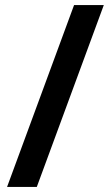

<svg xmlns="http://www.w3.org/2000/svg" viewBox="-20 -738 439 762"><path d="M392 -718 126 4H8L274 -718Z"/></svg>

Font: Noto Sans Lao Looped UI SemiBold
Style: Regular
Weight: 600
Designer: Mark Frömberg, Ben Mitchell
Foundry: The Fontpad Ltd
Version: Version 1.001